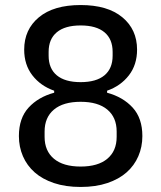

<svg xmlns="http://www.w3.org/2000/svg" viewBox="-20 -730 640 762"><path d="M300 12Q240 12 194 -3.5Q148 -19 117.5 -46Q87 -73 71 -110Q55 -147 55 -190Q55 -261 93.5 -303Q132 -345 195 -362V-370Q141 -389 108.5 -431Q76 -473 76 -533Q76 -613 134.5 -661.5Q193 -710 300 -710Q407 -710 465.5 -661.5Q524 -613 524 -533Q524 -473 491.5 -431Q459 -389 405 -370V-362Q468 -345 506.5 -303Q545 -261 545 -190Q545 -147 529 -110Q513 -73 482.5 -46Q452 -19 406 -3.5Q360 12 300 12ZM300 -69Q369 -69 406 -100Q443 -131 443 -187V-208Q443 -264 406 -295Q369 -326 300 -326Q231 -326 194 -295Q157 -264 157 -208V-187Q157 -131 194 -100Q231 -69 300 -69ZM300 -404Q362 -404 394.5 -431Q427 -458 427 -509V-524Q427 -575 394.5 -602Q362 -629 300 -629Q238 -629 205.5 -602Q173 -575 173 -524V-509Q173 -458 205.5 -431Q238 -404 300 -404Z"/></svg>

Font: IBM Plex Sans Arabic Text
Style: Regular
Weight: 450
Designer: Mike Abbink, Paul van der Laan, Pieter van Rosmalen, Wael Morcos, Khajak Apelian
Foundry: Bold Monday
Version: Version 1.2